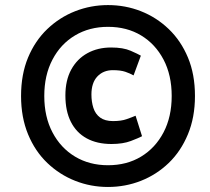

<svg xmlns="http://www.w3.org/2000/svg" viewBox="-20 -729 837 764"><path d="M409.5 15Q341.2 15 279.1 -9.5Q217 -34 168.3 -80.5Q119.6 -127 91.7 -194.5Q63.8 -262 63.8 -347Q63.8 -433 91.6 -499.9Q119.5 -566.8 168.2 -613.4Q217 -660 279.2 -684.4Q341.4 -708.8 409.8 -708.8Q478.8 -708.8 540.8 -684.4Q602.8 -660 651.4 -613.4Q700 -566.8 727.9 -500Q755.8 -433.3 755.8 -347Q755.8 -262 727.7 -194.5Q699.7 -127 651.4 -80.5Q603 -34 540.9 -9.5Q478.7 15 409.5 15ZM423.5 -156Q366 -156 324.9 -178.5Q283.8 -201 262 -244.2Q240.2 -287.3 240.2 -349Q240.2 -409.8 263.6 -452.4Q287 -495 328.1 -517.5Q369.2 -540 422 -540Q470.3 -540 499.9 -527Q529.5 -514 540.5 -507.5L511.5 -429Q497.2 -437 478.6 -443.4Q459.9 -449.8 429 -449.8Q391.2 -449.8 367.5 -424.8Q343.8 -399.8 343.8 -352.8Q343.8 -324 351.6 -299.6Q359.5 -275.2 378.5 -261.2Q397.5 -247.2 429.8 -247.2Q462.5 -247.2 483.6 -254.8Q504.8 -262.2 519.5 -268.5L545.2 -187Q532.2 -180 500.8 -168Q469.3 -156 423.5 -156ZM409.8 -71.5Q484.8 -71.5 541.5 -105.9Q598.3 -140.3 630.8 -202.3Q663.2 -264.2 663.2 -347.1Q663.2 -429.9 630.8 -491.8Q598.2 -553.8 541.5 -588Q484.8 -622.2 409.8 -622.2Q335.8 -622.2 278.5 -588Q221.2 -553.8 188.8 -491.8Q156.2 -429.9 156.2 -347.1Q156.2 -264.2 188.8 -202.3Q221.3 -140.3 278.5 -105.9Q335.8 -71.5 409.8 -71.5Z"/></svg>

Font: Ubuntu Sans
Style: Italic
Weight: 400
Italic angle: -13.5°
Designer: Dalton Maag Ltd
Foundry: Dalton Maag Ltd
Version: Version 1.006